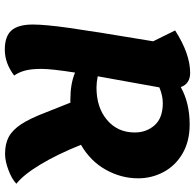

<svg xmlns="http://www.w3.org/2000/svg" viewBox="-26 -740 792 779"><g transform="rotate(90 369.5 -350.0)"><path d="M725 -21Q707 -3 670 11Q633 25 604 25Q563 25 535 10Q507 -5 483.5 -40.5Q460 -76 435 -142L396 -240H383Q319 -240 274 -259Q259 -164 259 -122Q259 -83 265.5 -57.5Q272 -32 286 -12Q236 26 181 26Q127 26 103 -1Q79 -28 79 -88Q79 -138 93 -237Q107 -336 147 -576L103 -665Q198 -726 275 -726Q319 -726 333 -688Q397 -724 485 -724Q553 -724 602.5 -695Q652 -666 677.5 -618Q703 -570 703 -515Q703 -446 668 -383.5Q633 -321 567 -283Q606 -186 647.5 -117.5Q689 -49 725 -21ZM517 -501Q517 -549 487.5 -582Q458 -615 398 -615Q367 -615 334 -601L304 -434L289 -351Q314 -346 335 -346Q416 -346 466.5 -389Q517 -432 517 -501Z"/></g></svg>

Font: Lemonada SemiBold
Style: Regular
Weight: 600
Designer: Mohamed Gaber (Arabic) Eduardo Tunni (Latin)
Foundry: Kief Type Foundry
Version: Version 3.006